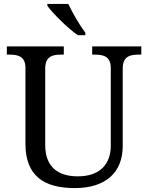

<svg xmlns="http://www.w3.org/2000/svg" viewBox="-20 -951 757 981"><path d="M378 -771H416V-784C387 -822 350 -886 329 -931H222V-921C247 -886 325 -807 378 -771ZM362 10C521 10 607 -71 607 -204V-600C607 -663 644 -672 689 -672H702V-714H451V-672H464C508 -672 546 -663 546 -604V-206C546 -115 493 -50 378 -50C281 -50 211 -94 211 -210V-600C211 -663 248 -672 293 -672H306V-714H15V-672H28C72 -672 110 -663 110 -604V-216C110 -53 204 10 362 10Z"/></svg>

Font: Noto Serif Thai
Style: Regular
Weight: 400
Designer: Monotype Design Team
Foundry: Monotype Imaging Inc.
Version: Version 1.901